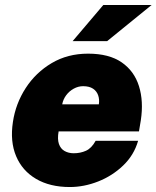

<svg xmlns="http://www.w3.org/2000/svg" viewBox="-20 -743 630 773"><path d="M261 10Q181 10 125.2 -22.8Q69.5 -55.5 44.8 -114.5Q20 -173.5 32 -252Q43 -326 83.5 -388.5Q124 -451 188.2 -489Q252.5 -527 334.5 -527Q419 -527 469.8 -492Q520.5 -457 539.5 -396.2Q558.5 -335.5 547 -259L539.5 -214H216Q210.5 -183 217.2 -163.5Q224 -144 240 -135Q256 -126 277 -126Q303.5 -126 326 -136Q348.5 -146 365 -176H536Q519.5 -118.5 476 -76.8Q432.5 -35 375.5 -12.5Q318.5 10 261 10ZM230.5 -323H378Q381 -342.5 375.2 -359.2Q369.5 -376 354.5 -386Q339.5 -396 314.5 -396Q295 -396 276.8 -386Q258.5 -376 246.2 -359.2Q234 -342.5 230.5 -323ZM272.5 -577.5 396 -723H590.5L411.5 -577.5Z"/></svg>

Font: Public Sans Thin Black
Style: Italic
Weight: 900
Italic angle: -8°
Version: Version 2.001